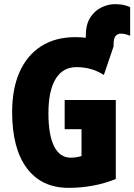

<svg xmlns="http://www.w3.org/2000/svg" viewBox="-20 -905 654 935"><path d="M540 -884.8Q567.4 -884.8 586.7 -879.6Q606 -874.5 613.8 -870.1V-731Q606.4 -733.9 594.7 -737.5Q583 -741.2 568.8 -741.2Q552.2 -741.2 542.7 -729.5Q533.2 -717.8 533.2 -689V-679.2L485.8 -540Q426.3 -578.1 353 -578.1Q285.2 -578.1 250.5 -520Q215.8 -461.9 215.8 -354Q215.8 -248 243.4 -192.6Q271 -137.2 324.2 -137.2Q349.6 -137.2 377 -145V-275.9H294.9V-418H543.9V-33.2Q488.8 -11.2 431.4 -0.7Q374 9.8 314 9.8Q182.1 9.8 110.6 -86.2Q39.1 -182.1 39.1 -358.9Q39.1 -473.6 75.7 -555.2Q112.3 -636.7 181.2 -680.4Q250 -724.1 347.2 -724.1Q374 -724.1 397.9 -721.2V-731.9Q397.9 -786.1 419.7 -819.8Q441.4 -853.5 474.4 -869.1Q507.3 -884.8 540 -884.8Z"/></svg>

Font: Open Sans Condensed ExtraBold
Style: Regular
Weight: 800
Width: 3
Designer: Monotype Design Team
Foundry: Monotype Imaging Inc.
Version: Version 3.000; ttfautohint (v1.8.4)